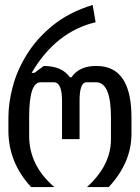

<svg xmlns="http://www.w3.org/2000/svg" viewBox="-20 -757 568 777"><path d="M106 0Q13 -100 14 -232V-281Q14 -341 32 -408Q50 -475 90.5 -539.5Q131 -604 196 -656Q261 -708 355 -737L367 -667Q206 -629 108 -462H119L157 -490Q231 -490 263 -444H269Q301 -491 371 -490Q512 -490 512 -282V-215Q512 -99 420 0H332Q428 -87 429 -191V-282Q429 -424 369 -424H330Q301 -424 302 -344V-194H231V-344Q232 -424 198 -424H144Q98 -424 98 -284V-207Q98 -87 200 0Z"/></svg>

Font: PlemolJP
Style: Regular
Weight: 400
Monospace: yes
Version: v2.0.4; ttfautohint (v1.8.4.7-5d5b-dirty) -l 6 -r 45 -G 200 